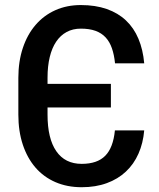

<svg xmlns="http://www.w3.org/2000/svg" viewBox="-20 -742 640 771"><path d="M559.1 -218.3Q554.7 -167 536.1 -125Q517.6 -83 485.6 -53Q453.6 -22.9 408.9 -6.6Q364.3 9.8 308.1 9.8Q249.5 9.8 202.4 -10.7Q155.3 -31.2 122.3 -69.3Q89.4 -107.4 71.5 -161.4Q53.7 -215.3 53.7 -281.7V-429.2Q53.7 -495.6 71.8 -549.6Q89.8 -603.5 122.8 -641.8Q155.8 -680.2 201.9 -700.9Q248 -721.7 304.7 -721.7Q363.3 -721.7 408.7 -705.8Q454.1 -689.9 485.8 -659.9Q517.6 -629.9 535.9 -586.4Q554.2 -543 559.1 -487.8H441.9Q438.5 -522 429.4 -548.1Q420.4 -574.2 404.1 -591.8Q387.7 -609.4 363.3 -618.2Q338.9 -627 304.7 -627Q272.5 -627 247.6 -613.5Q222.7 -600.1 205.6 -574.7Q188.5 -549.3 179.7 -512.7Q170.9 -476.1 170.9 -430.2V-405.3H425.3V-310.5H170.9V-281.7Q170.9 -185.5 206.1 -134.8Q241.2 -84 308.1 -84Q370.6 -84 402.6 -116.5Q434.6 -148.9 441.4 -218.3Z"/></svg>

Font: Roboto Mono
Style: Regular
Weight: 500
Designer: Google
Version: Version 2.000986; 2015; ttfautohint (v1.3)